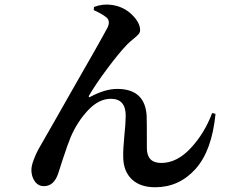

<svg xmlns="http://www.w3.org/2000/svg" viewBox="-20 -789 1040 833"><path d="M442.4 -712.9Q423.8 -728.5 386.7 -745.1L387.7 -758.8Q425.8 -773.4 465.8 -767.6Q517.6 -759.8 552.7 -725.1Q587.9 -690.4 587.9 -658.2Q587.9 -648.4 580.6 -640.1Q573.2 -631.8 558.1 -619.6Q543 -607.4 533.2 -597.7Q497.1 -560.5 445.8 -491.7Q394.5 -422.9 366.2 -374Q364.3 -369.1 365.7 -367.7Q367.2 -366.2 372.1 -369.1Q436.5 -403.3 488.3 -403.3Q608.4 -403.3 616.2 -288.1Q617.2 -272.5 617.2 -146.5Q617.2 -82 679.7 -82Q748 -82 808.1 -147Q868.2 -211.9 900.4 -298.8L915 -294.9Q899.4 -134.8 828.1 -55.7Q756.8 23.4 653.3 23.4Q587.9 23.4 551.8 -11.2Q515.6 -45.9 514.6 -106.4Q513.7 -141.6 519.5 -199.7Q525.4 -257.8 525.4 -287.1Q525.4 -360.4 460.9 -360.4Q409.2 -360.4 362.8 -311.5Q316.4 -262.7 287.1 -195.3Q273.4 -162.1 252.9 -99.6L232.4 -36.1Q213.9 18.6 170.9 18.6Q145.5 18.6 130.9 -2.4Q116.2 -23.4 116.2 -51.8Q116.2 -69.3 126 -95.2Q135.7 -121.1 146 -140.1Q156.2 -159.2 180.7 -200.7Q205.1 -242.2 216.8 -263.7Q238.3 -302.7 293.9 -399.4Q349.6 -496.1 392.1 -571.3Q434.6 -646.5 447.3 -670.9Q459 -698.2 442.4 -712.9Z"/></svg>

Font: GenRyuMin TW TTF Bold
Style: Regular
Weight: 700
Version: Version 1.300